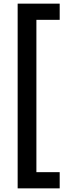

<svg xmlns="http://www.w3.org/2000/svg" viewBox="-20 -819 393 1055"><path d="M308 216H77V-799H308V-710H180V127H308Z"/></svg>

Font: Noto Sans Sinhala UI SemiBold
Style: Regular
Weight: 600
Designer: Jelle Bosma - Monotype Design Team
Foundry: Monotype Imaging Inc.
Version: Version 2.006; ttfautohint (v1.8.4.7-5d5b)